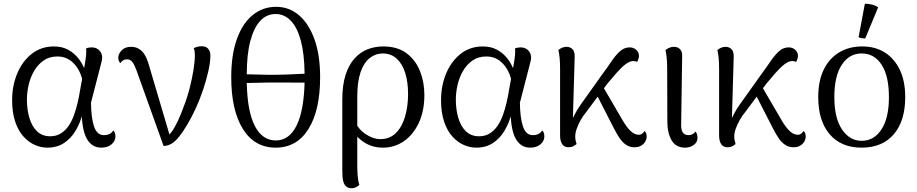

<svg xmlns="http://www.w3.org/2000/svg" viewBox="-20 -766 4840 1013"><path d="M229 13Q197 13 164.5 -1Q132 -15 104.5 -45Q77 -75 60.5 -123Q44 -171 44 -238Q44 -314 71 -378.5Q98 -443 147.5 -482Q197 -521 265 -521Q307 -521 339.5 -503.5Q372 -486 395.5 -455.5Q419 -425 433 -382L417 -333Q406 -392 370.5 -430Q335 -468 283 -468Q240 -468 209.5 -446.5Q179 -425 159.5 -391Q140 -357 131 -317.5Q122 -278 122 -241Q122 -187 135.5 -142.5Q149 -98 176 -72.5Q203 -47 245 -47Q277 -47 301 -62Q325 -77 342 -102Q359 -127 370.5 -159Q382 -191 390 -226Q398 -261 403 -293L429 -436Q433 -460 434.5 -478Q436 -496 434 -510Q439 -513 447 -514.5Q455 -516 463 -516Q484 -516 498 -505.5Q512 -495 517 -477.5Q522 -460 515 -437L460 -224Q461 -143 476.5 -98Q492 -53 528 -53Q545 -53 557.5 -59Q570 -65 578 -78Q589 -66 589 -47Q589 -22 568.5 -4.5Q548 13 514 13Q466 13 439.5 -31.5Q413 -76 411 -172L416 -168Q404 -119 379.5 -77.5Q355 -36 318 -11.5Q281 13 229 13Z M843 4 699 -398Q688 -427 677.5 -440Q667 -453 650 -453Q638 -453 629 -447Q620 -441 615 -433Q610 -438 607 -445Q604 -452 604 -462Q604 -481 621.5 -500Q639 -519 672 -519Q707 -519 731 -493.5Q755 -468 770 -408L880 -36L856 -42Q870 -49 886 -71Q902 -93 918 -127Q934 -161 949 -203Q967 -248 980 -298.5Q993 -349 1000.5 -395Q1008 -441 1008 -473Q1008 -486 1006.5 -496.5Q1005 -507 1002 -512Q1010 -516 1021 -519Q1032 -522 1044 -522Q1068 -522 1079 -508Q1090 -494 1090 -474Q1090 -439 1079.5 -392Q1069 -345 1052 -294Q1035 -243 1013.5 -196Q992 -149 970 -112Q946 -71 925.5 -45.5Q905 -20 885 -8Q865 4 843 4Z M1437 -730Q1505 -730 1557 -686Q1609 -642 1639 -559Q1669 -476 1669 -359Q1669 -184 1607.5 -85.5Q1546 13 1435 13Q1323 13 1261.5 -85.5Q1200 -184 1200 -359Q1200 -476 1229.5 -559Q1259 -642 1312.5 -686Q1366 -730 1437 -730ZM1434 -692Q1387 -692 1353.5 -656.5Q1320 -621 1301 -550.5Q1282 -480 1282 -374Q1341 -372 1389.5 -371.5Q1438 -371 1485.5 -372.5Q1533 -374 1587 -377Q1586 -482 1567 -552Q1548 -622 1514 -657Q1480 -692 1434 -692ZM1435 -25Q1505 -25 1544 -102Q1583 -179 1587 -330Q1534 -330 1488 -330.5Q1442 -331 1393 -330.5Q1344 -330 1282 -328Q1285 -178 1324.5 -101.5Q1364 -25 1435 -25Z M1835 227Q1818 227 1808 219Q1798 211 1793 197Q1788 183 1787 165.5Q1786 148 1786 130V-241Q1786 -318 1803.5 -371.5Q1821 -425 1851 -458Q1881 -491 1919.5 -506Q1958 -521 2002 -521Q2077 -521 2125 -485Q2173 -449 2196 -390.5Q2219 -332 2219 -265Q2219 -181 2190 -118.5Q2161 -56 2111.5 -21.5Q2062 13 2001 13Q1939 13 1892.5 -21Q1846 -55 1815 -112L1841 -149Q1865 -88 1906.5 -60Q1948 -32 1987 -32Q2036 -32 2068.5 -64Q2101 -96 2117 -150.5Q2133 -205 2133 -270Q2133 -333 2118 -381Q2103 -429 2073 -456.5Q2043 -484 1999 -484Q1962 -484 1931 -460Q1900 -436 1882.5 -385.5Q1865 -335 1865 -256V109Q1865 132 1867 160.5Q1869 189 1876 209Q1871 215 1860 221Q1849 227 1835 227Z M2492 13Q2460 13 2427.5 -1Q2395 -15 2367.5 -45Q2340 -75 2323.5 -123Q2307 -171 2307 -238Q2307 -314 2334 -378.5Q2361 -443 2410.5 -482Q2460 -521 2528 -521Q2570 -521 2602.5 -503.5Q2635 -486 2658.5 -455.5Q2682 -425 2696 -382L2680 -333Q2669 -392 2633.5 -430Q2598 -468 2546 -468Q2503 -468 2472.5 -446.5Q2442 -425 2422.5 -391Q2403 -357 2394 -317.5Q2385 -278 2385 -241Q2385 -187 2398.5 -142.5Q2412 -98 2439 -72.5Q2466 -47 2508 -47Q2540 -47 2564 -62Q2588 -77 2605 -102Q2622 -127 2633.5 -159Q2645 -191 2653 -226Q2661 -261 2666 -293L2692 -436Q2696 -460 2697.5 -478Q2699 -496 2697 -510Q2702 -513 2710 -514.5Q2718 -516 2726 -516Q2747 -516 2761 -505.5Q2775 -495 2780 -477.5Q2785 -460 2778 -437L2723 -224Q2724 -143 2739.5 -98Q2755 -53 2791 -53Q2808 -53 2820.5 -59Q2833 -65 2841 -78Q2852 -66 2852 -47Q2852 -22 2831.5 -4.5Q2811 13 2777 13Q2729 13 2702.5 -31.5Q2676 -76 2674 -172L2679 -168Q2667 -119 2642.5 -77.5Q2618 -36 2581 -11.5Q2544 13 2492 13Z M2980 11Q2957 11 2946 -5.5Q2935 -22 2935 -51V-402Q2935 -438 2932.5 -462Q2930 -486 2926 -502Q2935 -510 2946.5 -514.5Q2958 -519 2969 -519Q2988 -519 3000.5 -506.5Q3013 -494 3012 -464L3001 -85L2987 -87Q2991 -121 3008.5 -155.5Q3026 -190 3043 -213L3157 -373Q3185 -411 3207 -443.5Q3229 -476 3251.5 -496Q3274 -516 3302 -516Q3322 -516 3336.5 -503.5Q3351 -491 3351 -471Q3351 -463 3348 -454Q3345 -445 3341 -439Q3336 -442 3331.5 -443Q3327 -444 3321 -444Q3302 -444 3279.5 -426.5Q3257 -409 3233 -381.5Q3209 -354 3184 -324L3073 -175Q3057 -156 3044 -133Q3031 -110 3023 -87.5Q3015 -65 3015 -46Q3015 -34 3017 -25Q3019 -16 3022 -6Q3015 0 3004.5 5.5Q2994 11 2980 11ZM3327 11Q3303 11 3284 -1.5Q3265 -14 3249.5 -36.5Q3234 -59 3219 -89L3116 -290L3149 -330L3264 -133Q3288 -92 3308.5 -73.5Q3329 -55 3350 -55Q3362 -55 3369.5 -62Q3377 -69 3381 -75Q3385 -71 3388.5 -64Q3392 -57 3392 -46Q3392 -33 3385 -20Q3378 -7 3363.5 2Q3349 11 3327 11Z M3595 13Q3546 13 3523.5 -25.5Q3501 -64 3501 -125L3500 -402Q3500 -438 3497.5 -462Q3495 -486 3491 -502Q3503 -511 3513.5 -515Q3524 -519 3537 -519Q3555 -519 3568 -506.5Q3581 -494 3579 -464L3574 -118Q3572 -84 3581.5 -68.5Q3591 -53 3613 -53Q3625 -53 3634 -58Q3643 -63 3650 -72Q3655 -66 3657.5 -56.5Q3660 -47 3660 -39Q3660 -15 3640 -1Q3620 13 3595 13Z M3819 11Q3796 11 3785 -5.5Q3774 -22 3774 -51V-402Q3774 -438 3771.5 -462Q3769 -486 3765 -502Q3774 -510 3785.5 -514.5Q3797 -519 3808 -519Q3827 -519 3839.5 -506.5Q3852 -494 3851 -464L3840 -85L3826 -87Q3830 -121 3847.5 -155.5Q3865 -190 3882 -213L3996 -373Q4024 -411 4046 -443.5Q4068 -476 4090.5 -496Q4113 -516 4141 -516Q4161 -516 4175.5 -503.5Q4190 -491 4190 -471Q4190 -463 4187 -454Q4184 -445 4180 -439Q4175 -442 4170.5 -443Q4166 -444 4160 -444Q4141 -444 4118.5 -426.5Q4096 -409 4072 -381.5Q4048 -354 4023 -324L3912 -175Q3896 -156 3883 -133Q3870 -110 3862 -87.5Q3854 -65 3854 -46Q3854 -34 3856 -25Q3858 -16 3861 -6Q3854 0 3843.5 5.5Q3833 11 3819 11ZM4166 11Q4142 11 4123 -1.5Q4104 -14 4088.5 -36.5Q4073 -59 4058 -89L3955 -290L3988 -330L4103 -133Q4127 -92 4147.5 -73.5Q4168 -55 4189 -55Q4201 -55 4208.5 -62Q4216 -69 4220 -75Q4224 -71 4227.5 -64Q4231 -57 4231 -46Q4231 -33 4224 -20Q4217 -7 4202.5 2Q4188 11 4166 11Z M4526 13Q4418 13 4357.5 -57.5Q4297 -128 4297 -254Q4297 -338 4325.5 -397.5Q4354 -457 4406.5 -489Q4459 -521 4529 -521Q4598 -521 4648.5 -489Q4699 -457 4727.5 -397.5Q4756 -338 4756 -254Q4756 -128 4695.5 -57.5Q4635 13 4526 13ZM4526 -23Q4591 -23 4630.5 -83Q4670 -143 4670 -254Q4670 -365 4631.5 -424.5Q4593 -484 4526 -484Q4461 -484 4421.5 -424.5Q4382 -365 4382 -254Q4382 -143 4422.5 -83Q4463 -23 4526 -23ZM4545 -563Q4537 -563 4526 -564.5Q4515 -566 4510 -570L4543 -746Q4561 -747 4581.5 -741.5Q4602 -736 4613 -727Z"/></svg>

Font: Arima Thin
Style: Regular
Weight: 400
Version: Version 1.100